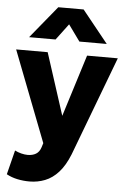

<svg xmlns="http://www.w3.org/2000/svg" viewBox="-64 -812 709 1080"><g transform="rotate(5 291.0 -272.0)"><path d="M144 223.5Q109 223.5 75.5 216.5Q42 209.5 14 194L48.5 57Q65 65.5 84.5 70.5Q104 75.5 121 75.5Q148.5 75.5 167.8 64Q187 52.5 195.5 26L203 2L5 -510H183L296 -160.5L405.5 -510H579L367.5 50.5Q341.5 115.5 307.2 153.2Q273 191 231.5 207.2Q190 223.5 144 223.5ZM71.5 -585 220.5 -767H363.5L510 -585H355.5L289.5 -676.5L221 -585Z"/></g></svg>

Font: Geologica Roman
Style: Bold
Weight: 700
Designer: Sindre Bremnes, Frode Helland
Foundry: Monokrom Skriftforlag AS
Version: Version 1.010;gftools[0.9.28]